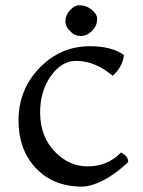

<svg xmlns="http://www.w3.org/2000/svg" viewBox="-20 -686 540 724"><path d="M404.8 -400.4Q337.9 -456.5 267.1 -456.5Q211.9 -456.5 171.4 -398.9Q131.3 -341.8 131.3 -262.2Q131.3 -168.5 190.4 -110.4Q242.7 -58.6 310.1 -58.6Q385.7 -58.6 436 -110.8Q463.4 -98.6 463.4 -74.7Q387.7 -3.9 318.8 13.7Q303.7 17.6 289.1 17.6Q178.7 17.6 112.8 -54.7Q49.8 -123.5 49.8 -231.4Q49.8 -347.7 128.9 -429.7Q208 -511.7 318.8 -511.7Q401.9 -511.7 447.3 -478.5Q444.8 -453.6 432.1 -432.9Q419.4 -412.1 404.8 -400.4ZM243.2 -646.5Q260.7 -666 277.3 -666Q293.9 -666 305.2 -661.6Q316.4 -657.2 325.7 -649.4Q346.2 -632.3 346.2 -616.5Q346.2 -600.6 341.3 -589.8Q336.4 -579.1 327.6 -570.3Q308.6 -550.3 284.7 -550.3Q264.2 -550.3 250.7 -562.5Q237.3 -574.7 231.9 -585Q226.6 -595.2 226.6 -606Q226.6 -616.7 231 -627.4Q235.4 -638.2 243.2 -646.5Z"/></svg>

Font: Trykker
Style: Regular
Weight: 400
Designer: Magnus Gaarde
Foundry: Magnus Gaarde
Version: Version 1.001